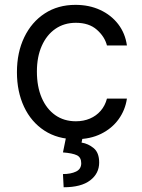

<svg xmlns="http://www.w3.org/2000/svg" viewBox="-20 -573 598 806"><path d="M298.3 11.4Q221.6 11.4 166.2 -24.9Q110.8 -61.1 81 -124.6Q51.1 -188.2 51.1 -269.9Q51.1 -353 81.9 -416.7Q112.6 -480.5 167.8 -516.5Q223 -552.6 296.9 -552.6Q354.4 -552.6 400.6 -531.2Q446.7 -509.9 476.2 -471.6Q505.7 -433.2 512.8 -382.1H429Q419.4 -419.4 386.5 -448.3Q353.7 -477.3 298.3 -477.3Q249.3 -477.3 212.5 -451.9Q175.8 -426.5 155.4 -380.5Q134.9 -334.5 134.9 -272.7Q134.9 -209.5 155 -162.6Q175.1 -115.8 211.8 -89.8Q248.6 -63.9 298.3 -63.9Q331 -63.9 357.6 -75.3Q384.2 -86.6 402.7 -108Q421.2 -129.3 429 -159.1H512.8Q505.7 -110.8 477.8 -72.3Q449.9 -33.7 404.3 -11.2Q358.7 11.4 298.3 11.4ZM258.5 -2.8H328.1L322.4 25.6Q350.1 29.8 373.2 48.8Q396.3 67.8 396.3 109.4Q396.3 155.2 358.5 184.1Q320.7 213.1 247.2 213.1L244.3 157.7Q277.3 157.7 299.2 147.2Q321 136.7 321 112.2Q321 87.7 302.9 78.8Q284.8 70 244.3 66.8Z"/></svg>

Font: InterMG
Style: Regular
Weight: 400
Designer: Rasmus Andersson
Foundry: rsms
Version: Version 3.019;December 26, 2023;FontCreator 15.0.0.2955 64-b